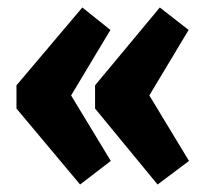

<svg xmlns="http://www.w3.org/2000/svg" viewBox="-20 -497 567 513"><path d="M24 -207V-269L200 -477L275 -417L170 -242L276 -67L194 -4ZM234 -207V-269L407 -477L484 -417L379 -242L485 -67L401 -4Z"/></svg>

Font: Passion One
Style: Regular
Weight: 400
Designer: Alejandro Lo Celso
Foundry: Fontstage
Version: Version 1.001